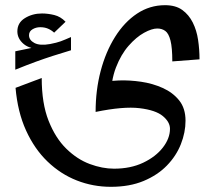

<svg xmlns="http://www.w3.org/2000/svg" viewBox="-20 -411 850 741"><path d="M408 310Q339 310 276.5 285.5Q214 261 163.5 212.5Q113 164 80.5 92.5Q48 21 40 -72L141 -110Q141 -12 167.5 55Q194 122 236 163Q278 204 326.5 222Q375 240 420 240Q484 240 532.5 217Q581 194 608.5 158.5Q636 123 636 86Q636 60 608.5 37Q581 14 518.5 6.5Q456 -1 349 21L371 -94Q398 -99 439 -100.5Q480 -102 524.5 -95.5Q569 -89 608 -71.5Q647 -54 671.5 -23.5Q696 7 696 55Q696 100 678 145.5Q660 191 624 228Q588 265 534 287.5Q480 310 408 310ZM349 21Q349 -63 368.5 -137Q388 -211 424 -268.5Q460 -326 509 -358.5Q558 -391 617 -391Q658 -391 683.5 -372.5Q709 -354 724 -324Q739 -294 744.5 -257Q750 -220 750 -182L645 -174Q645 -227 638 -254.5Q631 -282 618 -291.5Q605 -301 587 -301Q566 -301 536 -284.5Q506 -268 476.5 -234.5Q447 -201 427.5 -150.5Q408 -100 408 -33ZM161 -215 143 -221Q95 -221 71 -241.5Q47 -262 47 -290Q47 -323 76 -341Q105 -359 142 -359Q165 -359 189.5 -353Q214 -347 233 -327L189 -285Q178 -295 165 -300.5Q152 -306 135 -306Q119 -306 105.5 -298Q92 -290 92 -275Q92 -256 113 -245Q134 -234 173 -241Q199 -246 214 -251.5Q229 -257 254 -268V-217ZM39 -142V-213Q82 -222 116 -229Q150 -236 183 -242Q216 -248 254 -254V-217Q214 -205 183 -195Q152 -185 119 -173Q86 -161 39 -142Z"/></svg>

Font: Marhey Light
Style: Regular
Weight: 300
Designer: Nur Syamsi & Bustanul Arifin
Foundry: Namelatype
Version: Version 1.000